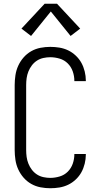

<svg xmlns="http://www.w3.org/2000/svg" viewBox="-20 -992 540 1020"><path d="M247 8Q221 8 195 3Q169 -2 146 -15Q123 -28 105.5 -48Q88 -68 77 -92Q66 -116 62 -142.5Q58 -169 58 -195V-540Q58 -566 62 -592.5Q66 -619 77 -643Q88 -667 105.5 -687Q123 -707 146 -720Q169 -733 195 -738Q221 -743 247 -743Q272 -743 296 -739Q320 -735 342 -724.5Q364 -714 382.5 -696.5Q401 -679 412.5 -658Q424 -637 430 -612.5Q436 -588 436 -564Q436 -563 436 -562.5Q436 -562 436 -561H375Q375 -562 375 -562.5Q375 -563 375 -563Q375 -588 366.5 -612.5Q358 -637 340 -655Q322 -673 297 -680.5Q272 -688 247 -688Q229 -688 210.5 -684Q192 -680 176.5 -670Q161 -660 149.5 -645Q138 -630 131 -612.5Q124 -595 121.5 -577Q119 -559 119 -540V-195Q119 -176 121.5 -158Q124 -140 131 -122.5Q138 -105 149.5 -90Q161 -75 176.5 -65Q192 -55 210.5 -51Q229 -47 247 -47Q272 -47 297 -54.5Q322 -62 340 -80Q358 -98 366.5 -122.5Q375 -147 375 -172Q375 -172 375 -172.5Q375 -173 375 -174H436Q436 -173 436 -172.5Q436 -172 436 -171Q436 -147 430 -122.5Q424 -98 412.5 -77Q401 -56 382.5 -38.5Q364 -21 342 -10.5Q320 0 296 4Q272 8 247 8ZM145 -801 94 -840 217 -972H283L406 -840L355 -801L250 -931Z"/></svg>

Font: Iosevka SS04 Light
Style: Regular
Weight: 300
Monospace: yes
Designer: Belleve Invis
Foundry: Belleve Invis
Version: Version 19.0.0; ttfautohint (v1.8.4)